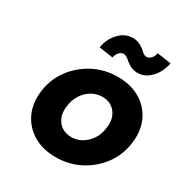

<svg xmlns="http://www.w3.org/2000/svg" viewBox="-178 -905 1005 1052"><g transform="rotate(30 324.0 -379.0)"><path d="M320 10Q237 10 177.5 -26Q118 -62 89.5 -124Q61 -186 72 -266Q83 -346 129.5 -408Q176 -470 245.5 -506Q315 -542 398 -542Q481 -542 540.5 -506Q600 -470 628 -408Q656 -346 645 -266Q634 -186 588 -124Q542 -62 472.5 -26Q403 10 320 10ZM339 -128Q375 -128 405.5 -146Q436 -164 456.5 -195Q477 -226 482 -266Q489 -306 477.5 -337.5Q466 -369 440.5 -387Q415 -405 379 -405Q343 -405 312 -387Q281 -369 260.5 -337.5Q240 -306 235 -266Q228 -226 239.5 -195Q251 -164 277 -146Q303 -128 339 -128ZM477 -614Q460 -614 443 -620Q426 -626 405 -642Q390 -656 379.5 -661.5Q369 -667 362 -667Q348 -667 335.5 -655.5Q323 -644 317 -619L229 -632Q238 -688 275 -728Q312 -768 364 -768Q381 -768 397 -762Q413 -756 434 -741Q445 -730 455.5 -722.5Q466 -715 477 -715Q491 -715 503.5 -727.5Q516 -740 521 -763L609 -750Q603 -715 584.5 -683.5Q566 -652 538 -633Q510 -614 477 -614Z"/></g></svg>

Font: Lexend
Style: Bold Italic
Weight: 700
Italic angle: -8.13011°
Designer: Bonnie Shaver-Troup, Thomas Jockin
Foundry: Lexend
Version: Version 1.007